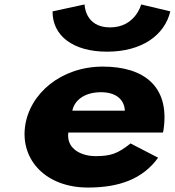

<svg xmlns="http://www.w3.org/2000/svg" viewBox="-20 -827 785 862"><path d="M613.8 -807C613.8 -807 587.8 -704 474.1 -704C360.3 -704 359.7 -807 359.7 -807L216 -776C214.9 -669 304.6 -595 460.7 -595C616.8 -595 719.4 -669 744.6 -776ZM711.8 -232C713.5 -238 714.9 -249 715.7 -256C737.8 -436 630.1 -528 441.6 -528C254 -528 110.6 -406 92.1 -256C73.9 -107 187.3 15 374.9 15C512.8 15 620 -22 689.9 -119L566.2 -183C508.5 -137 476.9 -126 407.9 -126C353.5 -126 276.9 -153 286.6 -232ZM304.7 -330C314.1 -377 359.7 -413 433.5 -413C496.4 -413 537.6 -384 540.7 -330Z"/></svg>

Font: Hussar
Style: BdSuprExtOblOne
Weight: 700
Foundry: Cannot Into Space Fonts
Version: Version 2.00